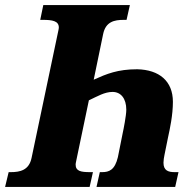

<svg xmlns="http://www.w3.org/2000/svg" viewBox="-42 -734 758 754"><path d="M-22 0H310L323 -58H312C275 -58 255 -62 255 -88C255 -94 258 -103 261 -120L307 -340C341 -356 369 -373 400 -373C432 -373 454 -348 454 -303C454 -281 443 -225 440 -212L421 -117C409 -66 386 -58 359 -58H350L337 0H646L659 -58H644C619 -58 600 -64 600 -95C600 -103 602 -118 604 -126L618 -195C625 -227 637 -282 637 -334C637 -416 583 -460 497 -462C420 -462 377 -444 326 -421L363 -600C373 -649 407 -656 444 -656H455L468 -714H128L116 -656H126C163 -656 189 -652 189 -626C189 -620 186 -610 184 -599L82 -114C72 -65 36 -58 0 -58H-8Z"/></svg>

Font: Noto Serif Condensed Black
Style: Italic
Weight: 900
Width: 3
Italic angle: -12°
Designer: Monotype Design Team
Foundry: Monotype Imaging Inc.
Version: Version 2.013